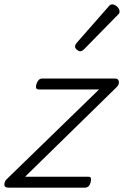

<svg xmlns="http://www.w3.org/2000/svg" viewBox="-30 -860 568 880"><path d="M8 0Q-10 0 -10 -14Q-10 -28 0 -38L424 -450H148Q139 -450 136 -456Q133 -462 137 -475Q141 -487 147.5 -493.5Q154 -500 163 -500H497Q508 -500 512 -493.5Q516 -487 514.5 -478Q513 -469 504 -460L85 -50H375Q384 -50 386.5 -44Q389 -38 385 -23Q382 -12 375.5 -6Q369 0 359 0ZM337 -625Q331 -625 322.5 -632Q314 -639 314 -646Q314 -651 315.5 -654.5Q317 -658 321 -663L465 -827Q471 -835 475.5 -837.5Q480 -840 485 -840Q492 -840 500 -835Q508 -830 513 -822.5Q518 -815 518 -808Q518 -803 516.5 -799.5Q515 -796 510 -792L355 -634Q346 -625 337 -625Z"/></svg>

Font: Playwrite RO ExtraLight
Style: Regular
Weight: 250
Version: Version 1.002